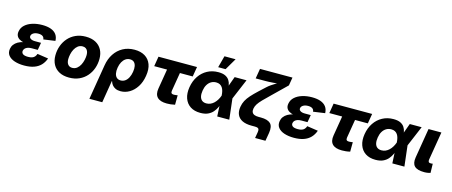

<svg xmlns="http://www.w3.org/2000/svg" viewBox="-54 -1505 5759 2449"><g transform="rotate(15 2826.0 -281.0)"><path d="M239.7 9.8Q167 9.8 112.1 -8.5Q57.1 -26.9 29.5 -62.5Q2 -98.1 10.7 -149.4Q15.6 -181.2 34.4 -206.5Q53.2 -231.9 84 -249.8Q114.7 -267.6 157.2 -277.1Q199.7 -286.6 252.9 -286.6H367.2L357.4 -228H278.8Q248 -228 226.1 -220.5Q204.1 -212.9 191.2 -199.5Q178.2 -186 174.8 -167.5Q170.9 -141.6 190.9 -125.7Q210.9 -109.9 259.8 -109.9Q291 -109.9 312.3 -117.2Q333.5 -124.5 346.7 -139.6Q359.9 -154.8 367.7 -177.7L512.7 -156.2Q493.7 -102.1 457.8 -64.9Q421.9 -27.8 367.9 -9Q314 9.8 239.7 9.8ZM250 -263.7Q200.2 -263.7 162.4 -272Q124.5 -280.3 99.6 -296.4Q74.7 -312.5 64.5 -336.7Q54.2 -360.8 60.1 -392.6Q68.4 -443.4 106.9 -478.3Q145.5 -513.2 204.3 -531.5Q263.2 -549.8 332.5 -549.8Q399.9 -549.8 446.8 -532.7Q493.7 -515.6 518.8 -481.7Q543.9 -447.8 545.4 -397L390.6 -375Q389.6 -400.9 369.9 -415.5Q350.1 -430.2 312.5 -430.2Q272 -430.2 247.1 -414.3Q222.2 -398.4 219.2 -376Q215.3 -354 236.1 -339.8Q256.8 -325.7 294.9 -325.7H374L363.8 -263.7Z M832.5 10.3Q755.9 10.3 702.4 -18.1Q648.9 -46.4 620.6 -97.9Q592.3 -149.4 592.3 -218.8Q592.3 -284.7 613.8 -344.5Q635.3 -404.3 675.8 -450.4Q716.3 -496.6 774.7 -523.2Q833 -549.8 907.2 -549.8Q983.9 -549.8 1037.4 -521.5Q1090.8 -493.2 1119.1 -441.7Q1147.5 -390.1 1147.5 -320.8Q1147.5 -254.9 1126.5 -195.3Q1105.5 -135.7 1064.9 -89.4Q1024.4 -43 966.1 -16.4Q907.7 10.3 832.5 10.3ZM839.4 -120.1Q876 -120.1 902.1 -140.9Q928.2 -161.6 944.6 -193.6Q960.9 -225.6 968.8 -261.2Q976.6 -296.9 976.6 -326.7Q976.6 -356 967.5 -376.5Q958.5 -397 941.7 -408.2Q924.8 -419.4 900.4 -419.4Q863.8 -419.4 837.6 -398.9Q811.5 -378.4 794.9 -346.7Q778.3 -314.9 770.8 -279.5Q763.2 -244.1 763.2 -214.4Q763.2 -170.4 783.2 -145.3Q803.2 -120.1 839.4 -120.1Z M1154.8 204.1 1231.4 -258.3Q1245.6 -345.7 1288.8 -411.4Q1332 -477.1 1398.9 -513.4Q1465.8 -549.8 1551.8 -549.8Q1633.3 -549.8 1689 -516.1Q1744.6 -482.4 1768.6 -418.7Q1792.5 -355 1777.3 -264.6Q1763.7 -179.2 1724.1 -117.9Q1684.6 -56.6 1629.4 -24.2Q1574.2 8.3 1512.7 8.3Q1472.2 8.3 1444.3 -5.1Q1416.5 -18.6 1399.9 -40.3Q1383.3 -62 1376.5 -87.4H1372.6L1324.7 204.1ZM1478.5 -125Q1511.2 -125 1536.9 -143.3Q1562.5 -161.6 1579.6 -194.6Q1596.7 -227.5 1604 -272Q1611.3 -315.9 1605 -348.4Q1598.6 -380.9 1579.1 -398.7Q1559.6 -416.5 1526.9 -416.5Q1494.6 -416.5 1468.5 -398.9Q1442.4 -381.3 1424.6 -349.1Q1406.7 -316.9 1399.4 -272Q1392.1 -227.5 1398.9 -194.3Q1405.8 -161.1 1426 -143.1Q1446.3 -125 1478.5 -125Z M2122.6 6.8Q2035.2 6.8 1996.8 -33.2Q1958.5 -73.2 1971.7 -150.9L2015.1 -412.1H1845.7L1867.2 -542.5H2376L2354 -412.1H2185.1L2144.5 -168Q2141.1 -146 2149.7 -135.5Q2158.2 -125 2181.6 -125Q2190.9 -125 2207 -127Q2223.1 -128.9 2231 -130.4L2230 -5.4Q2200.7 1.5 2173.8 4.2Q2147 6.8 2122.6 6.8Z M2566.4 11.7Q2486.8 11.7 2433.6 -23.4Q2380.4 -58.6 2358.2 -121.8Q2335.9 -185.1 2349.6 -269.5Q2363.8 -355 2406.2 -417.7Q2448.7 -480.5 2513.2 -515.1Q2577.6 -549.8 2657.7 -549.8Q2716.3 -549.8 2750.7 -532.5Q2785.2 -515.1 2802.7 -487.5Q2820.3 -460 2825.9 -427.7Q2831.5 -395.5 2832.5 -366.2H2883.3L2915.5 -275.4L2947.3 0H2788.1L2773.9 -272.5Q2772.5 -304.7 2765.6 -331.1Q2758.8 -357.4 2745.8 -376.5Q2732.9 -395.5 2712.6 -406Q2692.4 -416.5 2664.1 -416.5Q2627.4 -416.5 2598.1 -399.2Q2568.8 -381.8 2549.3 -349.4Q2529.8 -316.9 2522.5 -271Q2515.1 -225.1 2522.7 -192.4Q2530.3 -159.7 2552.5 -142.3Q2574.7 -125 2609.9 -125Q2639.2 -125 2664.3 -136.2Q2689.5 -147.5 2710.2 -167.5Q2731 -187.5 2746.8 -213.6Q2762.7 -239.7 2773.4 -269.5L2873 -542.5H3029.8L2914.6 -269.5L2852.5 -183.1H2800.3Q2789.1 -152.8 2773.4 -119.1Q2757.8 -85.4 2732.4 -55.7Q2707 -25.9 2667 -7.1Q2627 11.7 2566.4 11.7ZM2637.2 -610.4 2678.7 -765.6H2825.7L2734.9 -610.4Z M3325.7 140.1 3338.9 61.5Q3342.8 37.6 3339.1 24.2Q3335.4 10.7 3322.3 5.4Q3309.1 0 3283.7 0H3239.7Q3167 0 3119.1 -22.9Q3071.3 -45.9 3051.3 -90.1Q3031.2 -134.3 3042 -197.3Q3049.3 -241.2 3069.3 -279.1Q3089.4 -316.9 3124.5 -356.2Q3159.7 -395.5 3211.4 -443.8L3294.4 -520.5Q3316.4 -541 3343.8 -560.1Q3371.1 -579.1 3399.7 -595.9Q3428.2 -612.8 3453.6 -626.2Q3479 -639.6 3496.6 -647.9L3472.7 -611.3Q3454.6 -608.9 3428 -606.2Q3401.4 -603.5 3371.6 -601.1Q3341.8 -598.6 3313 -597.4Q3284.2 -596.2 3261.2 -596.2H3136.2L3158.2 -727.5H3586.9L3568.8 -619.6L3383.8 -439.5Q3325.7 -383.8 3288.6 -345.7Q3251.5 -307.6 3232.7 -278.1Q3213.9 -248.5 3208 -216.3Q3203.1 -186.5 3212.6 -167.5Q3222.2 -148.4 3243.9 -139.9Q3265.6 -131.3 3298.8 -131.3H3330.1Q3417.5 -131.3 3456.5 -95Q3495.6 -58.6 3481 31.2L3462.4 140.1Z M3801.8 9.8Q3729 9.8 3674.1 -8.5Q3619.1 -26.9 3591.6 -62.5Q3564 -98.1 3572.8 -149.4Q3577.6 -181.2 3596.4 -206.5Q3615.2 -231.9 3646 -249.8Q3676.8 -267.6 3719.2 -277.1Q3761.7 -286.6 3814.9 -286.6H3929.2L3919.4 -228H3840.8Q3810.1 -228 3788.1 -220.5Q3766.1 -212.9 3753.2 -199.5Q3740.2 -186 3736.8 -167.5Q3732.9 -141.6 3752.9 -125.7Q3772.9 -109.9 3821.8 -109.9Q3853 -109.9 3874.3 -117.2Q3895.5 -124.5 3908.7 -139.6Q3921.9 -154.8 3929.7 -177.7L4074.7 -156.2Q4055.7 -102.1 4019.8 -64.9Q3983.9 -27.8 3929.9 -9Q3876 9.8 3801.8 9.8ZM3812 -263.7Q3762.2 -263.7 3724.4 -272Q3686.5 -280.3 3661.6 -296.4Q3636.7 -312.5 3626.5 -336.7Q3616.2 -360.8 3622.1 -392.6Q3630.4 -443.4 3668.9 -478.3Q3707.5 -513.2 3766.4 -531.5Q3825.2 -549.8 3894.5 -549.8Q3961.9 -549.8 4008.8 -532.7Q4055.7 -515.6 4080.8 -481.7Q4106 -447.8 4107.4 -397L3952.6 -375Q3951.7 -400.9 3931.9 -415.5Q3912.1 -430.2 3874.5 -430.2Q3834 -430.2 3809.1 -414.3Q3784.2 -398.4 3781.2 -376Q3777.3 -354 3798.1 -339.8Q3818.8 -325.7 3856.9 -325.7H3936L3925.8 -263.7Z M4435.1 6.8Q4347.7 6.8 4309.3 -33.2Q4271 -73.2 4284.2 -150.9L4327.6 -412.1H4158.2L4179.7 -542.5H4688.5L4666.5 -412.1H4497.6L4457 -168Q4453.6 -146 4462.2 -135.5Q4470.7 -125 4494.1 -125Q4503.4 -125 4519.5 -127Q4535.6 -128.9 4543.5 -130.4L4542.5 -5.4Q4513.2 1.5 4486.3 4.2Q4459.5 6.8 4435.1 6.8Z M4878.9 11.7Q4799.3 11.7 4746.1 -23.4Q4692.9 -58.6 4670.7 -121.8Q4648.4 -185.1 4662.1 -269.5Q4676.3 -355 4718.8 -417.7Q4761.2 -480.5 4825.7 -515.1Q4890.1 -549.8 4970.2 -549.8Q5028.8 -549.8 5063.2 -532.5Q5097.7 -515.1 5115.2 -487.5Q5132.8 -460 5138.4 -427.7Q5144 -395.5 5145 -366.2H5195.8L5228 -275.4L5259.8 0H5100.6L5086.4 -272.5Q5085 -304.7 5078.1 -331.1Q5071.3 -357.4 5058.3 -376.5Q5045.4 -395.5 5025.1 -406Q5004.9 -416.5 4976.6 -416.5Q4939.9 -416.5 4910.6 -399.2Q4881.3 -381.8 4861.8 -349.4Q4842.3 -316.9 4835 -271Q4827.6 -225.1 4835.2 -192.4Q4842.8 -159.7 4865 -142.3Q4887.2 -125 4922.4 -125Q4951.7 -125 4976.8 -136.2Q5002 -147.5 5022.7 -167.5Q5043.5 -187.5 5059.3 -213.6Q5075.2 -239.7 5085.9 -269.5L5185.5 -542.5H5342.3L5227.1 -269.5L5165 -183.1H5112.8Q5101.6 -152.8 5085.9 -119.1Q5070.3 -85.4 5044.9 -55.7Q5019.5 -25.9 4979.5 -7.1Q4939.5 11.7 4878.9 11.7Z M5521.5 2.9Q5428.7 2.9 5392.1 -34.2Q5355.5 -71.3 5368.2 -149.9L5433.1 -542.5H5603L5541 -168.9Q5537.6 -147.5 5545.2 -137.2Q5552.7 -127 5572.8 -127Q5583 -127 5589.4 -127.7Q5595.7 -128.4 5599.6 -129.9L5602.5 -8.8Q5590.8 -5.4 5569.6 -1.2Q5548.3 2.9 5521.5 2.9Z"/></g></svg>

Font: Inter 16pt ExtraBold
Style: Italic
Weight: 800
Italic angle: -9.3988°
Version: Version 4.001;git-66647c0bb